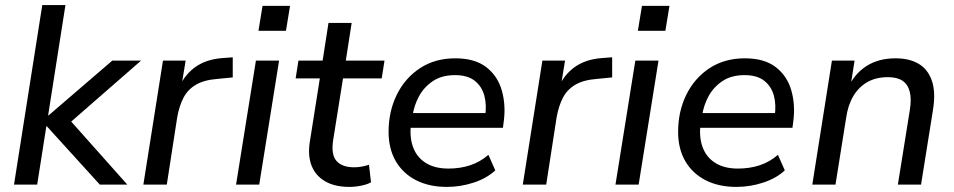

<svg xmlns="http://www.w3.org/2000/svg" viewBox="-20 -725 3747 754"><path d="M35 0 146 -705H237L169 -272H171L421 -487H534L235 -226L237 -273L480 0H372L164 -229H162L126 0Z M543 0 620 -487H709L690 -371H680Q698 -424 742 -458Q786 -492 854 -497L894 -500V-421L833 -415Q781 -411 749 -392Q717 -373 700.5 -341Q684 -309 676 -265L635 0Z M995 -604 1011 -702H1119L1103 -604ZM907 0 985 -487H1076L998 0Z M1352 9Q1294 9 1256 -13.5Q1218 -36 1203 -76Q1188 -116 1197 -170L1236 -417H1141L1152 -487H1247L1270 -635H1361L1338 -487H1490L1479 -417H1327L1289 -179Q1279 -119 1301 -93.5Q1323 -68 1371 -68Q1387 -68 1402 -71Q1417 -74 1429 -78L1437 -9Q1423 -1 1399 4Q1375 9 1352 9Z M1735 9Q1665 9 1613.5 -17.5Q1562 -44 1534 -92.5Q1506 -141 1506 -207Q1506 -287 1538 -352.5Q1570 -418 1629 -457Q1688 -496 1768 -496Q1845 -496 1890 -461Q1935 -426 1951 -368.5Q1967 -311 1958 -246L1955 -223H1577L1585 -281H1903L1885 -267Q1892 -313 1882 -349.5Q1872 -386 1844 -408Q1816 -430 1767 -430Q1715 -430 1680 -406.5Q1645 -383 1625.5 -347Q1606 -311 1600 -270L1595 -245Q1587 -190 1601.5 -149Q1616 -108 1651.5 -85.5Q1687 -63 1741 -63Q1787 -63 1826.5 -76Q1866 -89 1898 -117L1925 -56Q1892 -25 1840.5 -8Q1789 9 1735 9Z M2033 0 2110 -487H2199L2180 -371H2170Q2188 -424 2232 -458Q2276 -492 2344 -497L2384 -500V-421L2323 -415Q2271 -411 2239 -392Q2207 -373 2190.5 -341Q2174 -309 2166 -265L2125 0Z M2485 -604 2501 -702H2609L2593 -604ZM2397 0 2475 -487H2566L2488 0Z M2872 9Q2802 9 2750.5 -17.5Q2699 -44 2671 -92.5Q2643 -141 2643 -207Q2643 -287 2675 -352.5Q2707 -418 2766 -457Q2825 -496 2905 -496Q2982 -496 3027 -461Q3072 -426 3088 -368.5Q3104 -311 3095 -246L3092 -223H2714L2722 -281H3040L3022 -267Q3029 -313 3019 -349.5Q3009 -386 2981 -408Q2953 -430 2904 -430Q2852 -430 2817 -406.5Q2782 -383 2762.5 -347Q2743 -311 2737 -270L2732 -245Q2724 -190 2738.5 -149Q2753 -108 2788.5 -85.5Q2824 -63 2878 -63Q2924 -63 2963.5 -76Q3003 -89 3035 -117L3062 -56Q3029 -25 2977.5 -8Q2926 9 2872 9Z M3170 0 3247 -487H3336L3319 -379H3310Q3335 -435 3382.5 -465.5Q3430 -496 3497 -496Q3551 -496 3587.5 -474.5Q3624 -453 3639.5 -408Q3655 -363 3644 -294L3597 0H3506L3553 -293Q3560 -337 3552.5 -365.5Q3545 -394 3524 -408Q3503 -422 3467 -422Q3420 -422 3386 -402.5Q3352 -383 3331 -347.5Q3310 -312 3303 -263L3261 0Z"/></svg>

Font: Nunito Sans 12pt ExtraLight 12pt Medium
Style: Italic
Weight: 500
Italic angle: -9°
Version: Version 3.101;gftools[0.9.27]